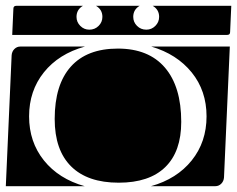

<svg xmlns="http://www.w3.org/2000/svg" viewBox="-20 -650 815 660"><path d="M0 -10 20 -460Q21 -473 29.5 -481.5Q38 -490 50 -490H272Q182 -465 131 -401.5Q80 -338 80 -250Q80 -162 131 -98.5Q182 -35 271 -10ZM499 -10Q588 -35 639 -98.5Q690 -162 690 -250Q690 -338 639 -401Q588 -464 500 -490H770L750 -40Q749 -27 740.5 -18.5Q732 -10 720 -10ZM168 -241Q168 -359 223.5 -421Q279 -483 385 -483Q491 -483 547 -417.5Q603 -352 603 -231Q603 -129 548 -75.5Q493 -22 388 -22Q281 -22 224.5 -78Q168 -134 168 -241ZM22 -530 26 -620Q26 -630 36 -630H265Q243 -617 243 -592Q243 -574 256 -561Q269 -548 287 -548Q306 -548 319 -561Q332 -574 332 -592Q332 -617 310 -630H460Q438 -617 438 -592Q438 -574 451 -561Q464 -548 483 -548Q501 -548 514 -561Q527 -574 527 -592Q527 -617 505 -630H775L771 -540Q771 -530 761 -530Z"/></svg>

Font: PrimecolorB
Style: Medium
Weight: 500
Designer: gluk
Foundry: gluk
Version: Version 0.672